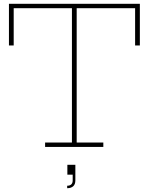

<svg xmlns="http://www.w3.org/2000/svg" viewBox="-20 -772 782 1009"><path d="M715 -752V-533H690V-729H383V-23H523V0H217V-23H358V-729H52V-533H27V-752ZM334 94H376V125L363 146H334ZM362 94H376V176Q376 197 364.5 207Q353 217 334 217H333V204H334Q347 204 354.5 197Q362 190 362 176Z"/></svg>

Font: Hepta Slab ExtraLight
Style: Regular
Weight: 200
Designer: Michael LaGattuta
Foundry: Michael LaGattuta
Version: Version 1.100